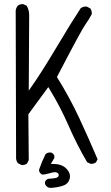

<svg xmlns="http://www.w3.org/2000/svg" viewBox="-20 -810 540 932"><path d="M319.8 45.9Q319.8 26.4 301.3 7.8Q279.3 -14.2 239.3 -14.2H226.6L243.7 -43V-55.2Q239.3 -64.5 229.5 -69.3Q225.6 -69.8 222.7 -69.8Q219.7 -69.8 216.3 -69.3Q208.5 -68.4 201.2 -62Q182.6 -24.9 169.4 14.2L170.9 23.4Q175.8 33.2 185.1 37.6Q202.6 37.1 219.2 31.5Q235.8 25.9 245.6 25.9Q256.3 25.9 261.7 31.7Q265.1 35.2 265.1 39.6Q265.1 48.3 255.4 52.2Q245.1 56.6 213.4 58.1Q203.1 62.5 198.7 72.3Q198.2 74.7 198.2 77.1Q198.2 86.4 205.1 93.3Q213.9 102.1 225.6 102.1Q261.2 100.1 287.6 90.8Q298.8 86.9 306.6 78.9Q314.5 70.8 318.4 57.6Q319.8 51.8 319.8 45.9ZM87.9 -8.8Q102.1 -8.8 111.3 -16.6L119.6 -32.7L117.7 -255.4L214.4 -387.2L220.2 -377.9Q272.9 -291.5 313 -199.7Q353 -107.9 402.8 -22.9L418.9 -15.1Q420.9 -14.6 422.9 -14.6Q437 -14.6 446.3 -22.5L453.6 -37.1Q411.6 -136.2 364.3 -237.8Q316.9 -339.4 256.3 -436Q375.5 -665 393.8 -690.2Q412.1 -715.3 425.3 -741.2Q425.8 -743.7 425.8 -746.3Q425.8 -749 424.8 -753.4Q423.8 -762.2 418 -769.5L401.4 -777.8Q399.4 -778.3 397.5 -778.3Q382.8 -778.3 371.6 -770Q328.6 -705.1 254.4 -580.6Q180.2 -456.1 132.8 -389.2L119.6 -370.1L121.6 -731Q121.6 -734.4 121.6 -737.3Q121.6 -761.2 109.9 -781.7L93.8 -789.6Q91.8 -790 87.4 -790Q83 -790 77.1 -788.3Q71.3 -786.6 65.9 -781.7Q58.1 -772 56.2 -759.3L58.1 -39.6Q59.6 -26.9 67.4 -17.6L84 -9.3Q85.9 -8.8 87.9 -8.8Z"/></svg>

Font: Bakudai
Style: ExtraLight
Weight: 200
Version: Version 1.48